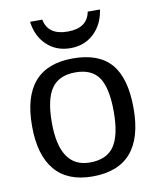

<svg xmlns="http://www.w3.org/2000/svg" viewBox="-84 -803 724 879"><g transform="rotate(-10 278.0 -363.5)"><path d="M514 -265Q514 10 276 10Q160 10 101 -60Q42 -130 42 -265Q42 -538 279 -538Q400 -538 457 -471.5Q514 -405 514 -265ZM422 -265Q422 -375 389 -424Q356 -473 280 -473Q203 -473 168.5 -423Q134 -373 134 -265Q134 -55 275 -55Q353 -55 387.5 -105.5Q422 -156 422 -265ZM116 -737H173Q187 -663 279 -663Q370 -663 384 -737H441Q431 -668 387 -627Q343 -586 278 -586Q213 -586 169 -627Q125 -668 116 -737Z"/></g></svg>

Font: Libra Sans
Style: Regular
Weight: 400
Foundry: Context Ltd
Version: Version 1.002